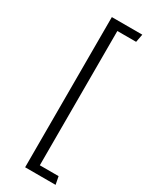

<svg xmlns="http://www.w3.org/2000/svg" viewBox="-205 -738 680 868"><g transform="rotate(30 134.5 -304.0)"><path d="M100 88H259L251 47H153V-654H251L259 -696H100Z"/></g></svg>

Font: Catamaran ExtraLight
Style: Regular
Weight: 250
Designer: Pria Ravichandran
Version: Version 2.000